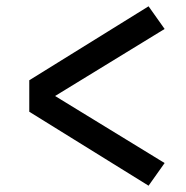

<svg xmlns="http://www.w3.org/2000/svg" viewBox="-20 -630 590 610"><path d="M452 -40 73 -275V-375L452 -610L503 -538L155 -325L503 -112Z"/></svg>

Font: Lode Dark
Style: Bold
Weight: 700
Monospace: yes
Designer: Belleve Invis
Foundry: Belleve Invis
Version: Version 29.2.0; ttfautohint (v1.8.3)